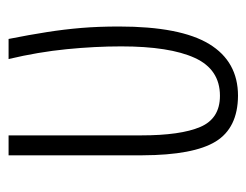

<svg xmlns="http://www.w3.org/2000/svg" viewBox="-84 -487 580 452"><g transform="rotate(-90 206.0 -261.0)"><path d="M206.5 9.3Q130.9 8.8 98.9 -43.2Q66.9 -95.2 66.4 -215.3V-530.8H113.3V-218.8Q113.3 -126 133.1 -79.6Q152.8 -33.2 206.5 -33.2Q268.6 -33.2 295.7 -92.5Q322.8 -151.9 322.8 -265.6Q322.8 -327.1 316.2 -394Q309.6 -460.9 293 -530.8H340.3Q350.1 -481.4 356.4 -440.9Q362.8 -400.4 366.2 -359.9Q369.6 -319.3 369.6 -271Q369.6 -126.5 328.4 -58.6Q287.1 9.3 206.5 9.3Z"/></g></svg>

Font: Open Sans Condensed Light
Style: Regular
Weight: 300
Width: 3
Designer: Monotype Design Team
Foundry: Monotype Imaging Inc.
Version: Version 3.003; ttfautohint (v1.8.4)